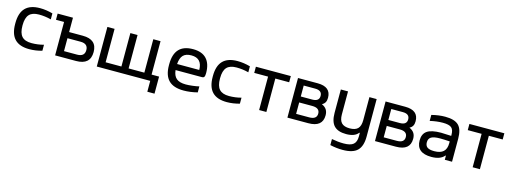

<svg xmlns="http://www.w3.org/2000/svg" viewBox="-12 -1322 6211 2341"><g transform="rotate(15 3094.0 -151.5)"><path d="M44.9 -255.9Q44.9 -383.3 105.5 -446Q166 -508.8 289.1 -508.8Q368.2 -508.8 450.2 -485.8V-410.2Q375 -430.2 296.9 -430.2Q212.9 -430.2 174.6 -387.9Q136.2 -345.7 136.2 -252.9V-247.1Q136.2 -154.3 174.6 -112.1Q212.9 -69.8 296.9 -69.8Q375 -69.8 450.2 -89.8V-14.2Q368.2 8.8 289.1 8.8Q166 8.8 105.5 -54Q44.9 -116.7 44.9 -244.1Z M614.7 0V-421.9H512.7V-500H706.1V-318.8H878.9Q1058.1 -318.8 1058.1 -160.2Q1058.1 0 878.9 0ZM706.1 -78.1H871.1Q965.8 -78.1 965.8 -160.2Q965.8 -241.2 871.1 -241.2H706.1Z M1140.6 -500H1231.4V-78.1H1430.7V-500H1521.5V-78.1H1720.2V-500H1811.5V-78.1H1906.2V137.2H1815.4V0H1140.6Z M2449.2 -268.1Q2449.2 -232.4 2441.4 -219.7Q2433.6 -207 2409.2 -207H2079.6Q2086.9 -135.3 2126.2 -102.5Q2165.5 -69.8 2244.6 -69.8Q2280.8 -69.8 2329.3 -75.7Q2377.9 -81.5 2411.6 -89.8V-14.2Q2320.8 8.8 2237.3 8.8Q2109.4 8.8 2047.9 -53.5Q1986.3 -115.7 1986.3 -244.1V-255.9Q1986.3 -382.8 2044.7 -445.8Q2103 -508.8 2221.2 -508.8Q2335 -508.8 2392.1 -447Q2449.2 -385.3 2449.2 -268.1ZM2078.6 -283.2H2358.4Q2356.9 -430.2 2221.2 -430.2Q2151.9 -430.2 2117.9 -395Q2084 -359.9 2078.6 -283.2Z M2538.1 -255.9Q2538.1 -383.3 2598.6 -446Q2659.2 -508.8 2782.2 -508.8Q2861.3 -508.8 2943.4 -485.8V-410.2Q2868.2 -430.2 2790 -430.2Q2706.1 -430.2 2667.7 -387.9Q2629.4 -345.7 2629.4 -252.9V-247.1Q2629.4 -154.3 2667.7 -112.1Q2706.1 -69.8 2790 -69.8Q2868.2 -69.8 2943.4 -89.8V-14.2Q2861.3 8.8 2782.2 8.8Q2659.2 8.8 2598.6 -54Q2538.1 -116.7 2538.1 -244.1Z M3189.9 0V-421.9H3015.1V-500H3456.1V-421.9H3281.2V0Z M3546.9 0V-500H3794.4Q3962.9 -500 3962.9 -360.8Q3962.9 -325.7 3950.4 -303.5Q3938 -281.2 3910.6 -267.1Q3951.7 -248.5 3970.7 -219.5Q3989.7 -190.4 3989.7 -147Q3989.7 0 3810.5 0ZM3637.7 -71.8H3802.7Q3897.5 -71.8 3897.5 -144Q3897.5 -215.8 3802.7 -215.8H3637.7ZM3637.7 -291H3782.7Q3869.6 -291 3869.6 -359.9Q3869.6 -429.2 3782.7 -429.2H3637.7Z M4539.6 -25.9Q4539.6 94.7 4483.2 150.4Q4426.8 206.1 4297.4 206.1Q4220.7 206.1 4139.2 188V111.8Q4218.3 127 4289.6 127Q4375.5 127 4411.9 96.2Q4448.2 65.4 4448.2 -2.9V-48.8H4441.4Q4397.5 8.8 4289.6 8.8Q4185.1 8.8 4136.2 -42.7Q4087.4 -94.2 4087.4 -205.1V-500H4178.2V-209Q4178.2 -136.2 4210.4 -103Q4242.7 -69.8 4312.5 -69.8Q4383.8 -69.8 4416 -103Q4448.2 -136.2 4448.2 -209V-500H4539.6Z M4652.3 0V-500H4899.9Q5068.4 -500 5068.4 -360.8Q5068.4 -325.7 5055.9 -303.5Q5043.5 -281.2 5016.1 -267.1Q5057.1 -248.5 5076.2 -219.5Q5095.2 -190.4 5095.2 -147Q5095.2 0 4916 0ZM4743.2 -71.8H4908.2Q5002.9 -71.8 5002.9 -144Q5002.9 -215.8 4908.2 -215.8H4743.2ZM4743.2 -291H4888.2Q4975.1 -291 4975.1 -359.9Q4975.1 -429.2 4888.2 -429.2H4743.2Z M5403.8 -508.8Q5522.9 -508.8 5574 -458.5Q5625 -408.2 5625 -290V0H5533.7V-51.8H5527.8Q5477.5 8.8 5364.7 8.8Q5175.8 8.8 5175.8 -149.9Q5175.8 -231.9 5230 -269.5Q5284.2 -307.1 5405.8 -307.1Q5449.7 -307.1 5533.7 -301.8V-314.9Q5533.7 -380.4 5503.2 -405.3Q5472.7 -430.2 5396 -430.2Q5318.4 -430.2 5232.9 -410.2V-485.8Q5322.3 -508.8 5403.8 -508.8ZM5266.6 -149.9Q5266.6 -106.9 5293.7 -87.4Q5320.8 -67.9 5380.9 -67.9Q5458.5 -67.9 5496.1 -103Q5533.7 -138.2 5533.7 -209V-231.9Q5459 -236.8 5410.6 -236.8Q5333.5 -236.8 5300 -216.6Q5266.6 -196.3 5266.6 -149.9Z M5885.3 0V-421.9H5710.4V-500H6151.4V-421.9H5976.6V0Z"/></g></svg>

Font: LT Wave Text
Style: Regular
Weight: 400
Designer: Daniel Lyons
Version: Version 2.5 (Glyphs App)